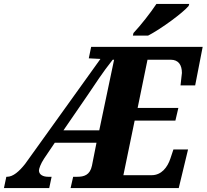

<svg xmlns="http://www.w3.org/2000/svg" viewBox="-46 -951 1045 971"><path d="M626 -771H703C771 -806 881 -888 908 -921L911 -931H745C716 -887 665 -822 629 -784ZM-26 0H203L215 -57H197C173 -57 151 -67 151 -89C151 -97 159 -122 177 -149L231 -229H442L419 -113C409 -65 378 -57 345 -57H324L311 0H858L905 -195H831L816 -150C801 -104 770 -65 721 -65H578L635 -341H841L856 -405H650L700 -649H817C857 -649 874 -622 874 -582C874 -575 867 -527 867 -519H941L979 -714H415L403 -656L462 -653L81 -122C51 -84 20 -57 -10 -57H-14ZM275 -292 398 -471C437 -528 470 -581 524 -649H531L456 -292Z"/></svg>

Font: Noto Serif SemiCondensed Extra
Style: Italic
Weight: 800
Width: 4
Italic angle: -12°
Designer: Monotype Design Team
Foundry: Monotype Imaging Inc.
Version: Version 1.901